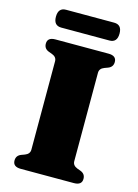

<svg xmlns="http://www.w3.org/2000/svg" viewBox="-128 -934 719 1003"><g transform="rotate(15 231.0 -432.0)"><path d="M347 -111Q347 -88 372.5 -78L391.5 -71Q417.5 -61 417.5 -34Q417.5 0 374.5 0H87.5Q44.5 0 44.5 -34Q44.5 -61 70.5 -71L89.5 -78Q115 -88 115 -111V-589Q115 -612.5 89.5 -622L70.5 -629Q44.5 -639 44.5 -666Q44.5 -700 87.5 -700H374.5Q417.5 -700 417.5 -666Q417.5 -639 391.5 -629L372.5 -622Q347 -612.5 347 -589ZM59 -815.5Q59 -864 101 -864H361Q403 -864 403 -816Q403 -767.5 361 -767.5H101Q59 -767.5 59 -815.5Z"/></g></svg>

Font: Fraunces 9pt S000 Black
Style: Regular
Weight: 900
Version: Version 1.000; ttfautohint (v1.8.3)